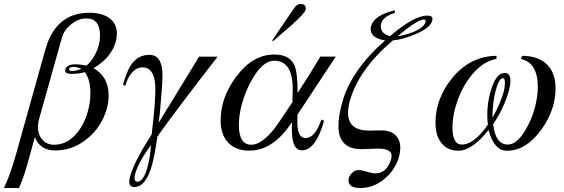

<svg xmlns="http://www.w3.org/2000/svg" viewBox="-83 -731 2809 956"><path d="M192.9 18.1Q115.2 18.1 90.8 -48.3L53.2 86.4Q34.2 154.3 11.7 205.1H-63.5Q-31.7 140.1 0 25.9L142.6 -483.4Q193.8 -667.5 362.3 -667.5Q422.4 -667.5 459.5 -642.1Q499 -614.3 499 -564.9Q499 -545.9 493.7 -524.4Q470.7 -442.9 382.8 -391.6Q458 -349.1 458 -254.9Q458 -223.1 448.7 -189.9Q423.3 -99.6 353 -42Q281.2 18.1 192.9 18.1ZM284.7 -397.9Q263.2 -397.9 261.2 -388.2Q258.3 -377 278.3 -377.4Q292.5 -377.4 323.7 -387.7Q300.3 -397.9 284.7 -397.9ZM339.4 -371.6Q304.7 -362.8 272.9 -363.3Q235.8 -363.3 242.2 -385.3Q249.5 -410.6 292 -410.6Q318.8 -410.6 348.1 -404.3Q390.6 -442.4 408.2 -503.9Q415 -529.8 415 -555.2Q415 -639.2 345.7 -639.2Q307.6 -639.2 272 -610.6Q236.3 -582 225.6 -544.4L109.9 -132.3Q106 -115.2 106 -98.6Q106 -61.5 126.5 -37.1Q148.4 -10.3 186 -10.3Q250 -10.3 296.9 -64.9Q335.4 -108.4 354.5 -176.3Q367.2 -222.2 367.2 -268.1Q367.2 -334.5 339.4 -371.6Z M700.7 -51.3Q688 39.6 673.8 90.8Q643.6 200.2 585.9 200.2Q560.5 200.2 560.5 173.3Q560.5 161.6 566.4 142.6Q585.4 73.7 672.4 -62.5Q693.8 -243.7 689.9 -305.2Q684.6 -395.5 626.5 -395.5Q594.2 -395.5 569.3 -363.8Q550.3 -338.4 541 -303.7L529.3 -309.1Q548.3 -376.5 570.3 -409.2Q604.5 -458 660.6 -458Q727.1 -458 726.1 -351.1Q725.1 -301.3 713.4 -172.4Q711.9 -156.7 707 -119.6Q796.4 -265.1 908.2 -448.7H1000.5Q798.8 -189 700.7 -51.3ZM668.9 -8.8Q607.4 74.2 590.8 132.3Q579.6 174.3 601.1 173.8Q631.3 173.8 651.9 99.6Q663.6 57.6 668.9 -8.8Z M1419.4 17.6Q1374.5 17.6 1370.6 -70.3Q1369.6 -82 1370.6 -122.6Q1277.8 19 1158.7 19Q1086.9 19 1049.3 -25.4Q1015.1 -64.9 1015.6 -132.3Q1015.6 -245.6 1092.8 -348.6Q1174.8 -459.5 1282.7 -459.5Q1358.9 -459.5 1383.3 -405.8Q1398.9 -368.7 1398.9 -268.1Q1460 -361.3 1512.2 -449.2H1588.9L1398.4 -160.6Q1397.5 -132.8 1397.5 -124Q1397.5 -43.5 1438.5 -43.5Q1485.4 -43.5 1517.6 -136.2L1530.3 -128.9Q1489.3 17.6 1419.4 17.6ZM1374.5 -288.6Q1374.5 -428.7 1282.2 -428.7Q1227.5 -428.7 1176.8 -343.3Q1141.1 -283.7 1122.1 -215.3Q1106.4 -160.2 1106.4 -108.4Q1106.4 -10.3 1168.9 -10.3Q1220.2 -10.3 1286.6 -94.7Q1291.5 -100.1 1373 -222.2Q1374.5 -291.5 1374.5 -288.6ZM1365.2 -602.5Q1362.3 -600.1 1276.4 -525.9L1272.5 -529.8Q1309.1 -585 1384.3 -694.3Q1396 -710.9 1415.5 -710.9Q1439.5 -710.9 1439.5 -688Q1439.5 -684.1 1438.5 -681.2Q1435.1 -666 1365.2 -602.5Z M1711.9 205.1Q1652.3 205.1 1652.3 167.5Q1652.3 147.9 1668 131.8Q1683.6 115.7 1702.1 115.7Q1715.8 115.7 1743.2 124Q1771 132.3 1785.6 132.3Q1844.2 132.3 1864.7 60.1Q1867.2 51.3 1866.7 44.4Q1866.7 8.8 1797.4 8.8Q1783.7 8.8 1756.8 10.3Q1730 11.7 1716.8 11.7Q1602.1 11.7 1602.1 -104.5Q1602.1 -153.3 1621.6 -223.1Q1665 -379.9 1834.5 -529.8Q1762.7 -541 1762.7 -585.9Q1762.7 -593.3 1764.6 -600.6Q1779.8 -655.3 1882.8 -679.7L1883.3 -667Q1813 -645 1813 -600.6Q1813 -562.5 1858.9 -550.8Q1978.5 -653.8 2045.4 -653.3Q2069.8 -653.3 2070.3 -638.2Q2070.3 -597.2 1989.3 -562.5Q1924.3 -534.2 1873 -529.8Q1703.1 -385.7 1658.7 -228Q1649.9 -194.8 1649.9 -169.4Q1649.9 -81.1 1754.4 -80.6Q1764.6 -80.6 1786.1 -81.5H1817.9Q1862.3 -81.5 1886.2 -57.9Q1910.2 -34.2 1910.2 5.4Q1909.7 25.9 1903.8 49.8Q1884.8 115.2 1830.8 160.2Q1776.9 205.1 1711.9 205.1ZM2027.3 -633.8Q1995.6 -633.8 1897 -550.8Q1940.4 -557.6 1978.5 -573.2Q2029.3 -595.2 2036.1 -622.6Q2039.1 -633.8 2027.3 -633.8Z M2441.4 19.5Q2376.5 19.5 2349.6 -84Q2267.6 19.5 2199.2 19.5Q2144 19.5 2112.8 -21.5Q2085 -58.6 2085.4 -121.1Q2085.4 -237.3 2165 -337.9Q2255.4 -451.7 2389.2 -453.1V-438Q2314 -424.3 2253.9 -342.3Q2206.5 -277.3 2183.6 -192.9Q2169.9 -144.5 2169.9 -94.7Q2169.9 -10.7 2217.3 -11.2Q2276.9 -11.2 2346.2 -109.9Q2343.3 -134.3 2343.3 -159.2Q2343.3 -218.8 2358.9 -272.9Q2384.8 -367.7 2430.2 -367.7Q2458.5 -367.7 2458.5 -330.1Q2458.5 -308.1 2449.2 -273.9Q2427.2 -195.8 2372.6 -112.3Q2383.8 -11.2 2445.8 -11.2Q2490.7 -11.2 2533.7 -84.5Q2564 -135.3 2579.3 -191.4Q2594.7 -247.6 2594.7 -298.8Q2594.7 -418.9 2510.3 -437.5L2518.1 -453.1Q2602.5 -452.1 2645.5 -404.8Q2683.6 -362.3 2683.1 -290.5Q2683.1 -183.1 2611.3 -84Q2535.6 19.5 2441.4 19.5ZM2420.9 -341.8Q2401.9 -341.8 2385.5 -282Q2369.1 -222.2 2369.1 -144.5Q2409.7 -218.3 2425.3 -275.4Q2430.7 -296.9 2431.2 -317.9Q2431.2 -341.8 2420.9 -341.8Z"/></svg>

Font: Accordance
Style: Italic
Weight: 400
Italic angle: -11°
Version: Version 1.2 (build January 31, 2020) Miklal Software Solutio